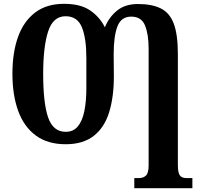

<svg xmlns="http://www.w3.org/2000/svg" viewBox="-20 -745 1056 1005"><path d="M683 240V187H708Q730 187 744 174Q758 161 758 120V-489Q758 -566 739 -612Q720 -658 667 -658Q614 -658 594.5 -606.5Q575 -555 575 -461L576 -345Q576 -238 551.5 -158Q527 -78 471 -34Q415 10 324 10Q229 10 167 -36Q105 -82 75 -165Q45 -248 45 -359Q45 -470 74.5 -552Q104 -634 164 -679.5Q224 -725 315 -725Q402 -725 452.5 -690Q503 -655 529 -602Q549 -653 591.5 -688.5Q634 -724 702 -724Q776 -724 822.5 -700.5Q869 -677 890 -620Q911 -563 911 -462V118Q911 158 921 172.5Q931 187 955 187H987V240ZM324 -55Q364 -55 387.5 -83.5Q411 -112 421.5 -163.5Q432 -215 432 -283V-442Q432 -545 408.5 -602.5Q385 -660 323 -660Q258 -660 232 -580.5Q206 -501 206 -358Q206 -205 232 -130Q258 -55 324 -55Z"/></svg>

Font: Noto Serif ExtraCondensed ExtraBold
Style: Regular
Weight: 800
Width: 2
Designer: Monotype Design Team
Foundry: Monotype Imaging Inc.
Version: Version 2.013; ttfautohint (v1.8.4.7-5d5b)